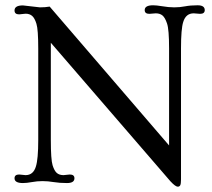

<svg xmlns="http://www.w3.org/2000/svg" viewBox="-20 -682 799 723"><path d="M66.4 7.3Q34.7 7.3 34.7 -10.7Q34.7 -24.9 52.2 -24.9L76.2 -22.5Q105.5 -22.5 115.2 -55.2Q124 -83 124 -154.8V-498.5Q124 -570.8 117.2 -592.5Q110.4 -614.3 100.8 -622.3Q91.3 -630.4 76.2 -630.4L52.2 -627.9Q34.7 -627.9 34.7 -642.6Q34.7 -661.6 66.4 -661.6L130.4 -654.3Q150.9 -654.3 167 -657.2L616.7 -134.3V-499.5Q616.7 -570.8 609.1 -593.3Q601.6 -615.7 591.8 -623.8Q582 -631.8 566.4 -631.8L542.5 -629.9Q524.9 -629.9 524.9 -644Q524.9 -662.1 556.6 -662.1Q568.8 -662.1 589.4 -658.7Q615.2 -654.3 636.2 -654.3Q657.2 -654.3 677.2 -658.2Q697.3 -662.1 724.1 -662.1Q751 -662.1 751 -644Q751 -629.9 733.4 -629.9L709.5 -631.8Q679.7 -631.8 669.9 -599.1Q661.6 -573.2 661.6 -499.5V-6.3Q661.6 10.3 658.7 15.6Q655.8 21 649.4 21Q640.6 21 621.6 0.5L171.4 -521V-154.8Q171.4 -81.1 178 -59.8Q184.6 -38.6 194.1 -30.5Q203.6 -22.5 219.2 -22.5L242.7 -24.9Q260.3 -24.9 260.3 -10.7Q260.3 7.3 232.2 7.3Q204.1 7.3 182.4 3.7Q160.6 0 140.1 0Q119.6 0 99.9 3.7Q80.1 7.3 66.4 7.3Z"/></svg>

Font: Ovo
Style: Regular
Weight: 400
Designer: Nicole Fally
Foundry: Sorkin Type Co.
Version: Version 1.001